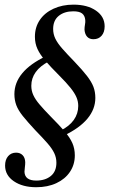

<svg xmlns="http://www.w3.org/2000/svg" viewBox="-20 -602 480 815"><path d="M251.6 -26.6 237.1 -47.6Q274.2 -66.1 293.1 -92.7Q312.1 -119.4 312.1 -152.4Q312.1 -171.8 304.4 -189.5Q296.8 -207.3 279.4 -229Q262.1 -250.8 230.6 -282.3Q195.2 -317.7 172.6 -344Q150 -370.2 139.1 -394Q128.2 -417.7 128.2 -446Q128.2 -486.3 148.8 -516.9Q169.4 -547.6 206.9 -564.9Q244.4 -582.3 291.9 -582.3Q350.8 -582.3 387.5 -556.9Q424.2 -531.5 424.2 -490.3Q424.2 -465.3 411.3 -450.4Q398.4 -435.5 376.6 -435.5Q359.7 -435.5 350 -446Q340.3 -456.5 338.7 -475.8Q338.7 -487.1 340.7 -497.6Q342.7 -508.1 341.9 -516.9Q340.3 -535.5 328.6 -544.8Q316.9 -554 291.1 -554Q253.2 -554 229.4 -534.7Q205.6 -515.3 205.6 -479Q205.6 -457.3 214.9 -437.9Q224.2 -418.5 244.4 -395.6Q264.5 -372.6 296 -340.3Q329.8 -304.8 349.2 -279.8Q368.5 -254.8 376.6 -233.5Q384.7 -212.1 384.7 -186.3Q384.7 -138.7 351.2 -98.4Q317.7 -58.1 251.6 -26.6ZM133.9 192.7Q75.8 192.7 38.7 167.3Q1.6 141.9 1.6 100.8Q1.6 75.8 14.5 60.9Q27.4 46 48.4 46Q65.3 46 75.8 56.5Q86.3 66.9 87.1 86.3Q87.1 96.8 85.5 108.5Q83.9 120.2 83.9 127.4Q84.7 146 97.2 155.2Q109.7 164.5 133.9 164.5Q171.8 164.5 195.6 145.2Q219.4 125.8 219.4 88.7Q219.4 66.9 210.1 47.6Q200.8 28.2 181 5.6Q161.3 -16.9 129.8 -49.2Q96.8 -84.7 77 -109.3Q57.3 -133.9 49.2 -155.6Q41.1 -177.4 41.1 -202.4Q41.1 -250.8 74.6 -291.1Q108.1 -331.5 174.2 -362.9L188.7 -341.9Q150.8 -322.6 131.9 -296.4Q112.9 -270.2 112.9 -237.9Q112.9 -216.9 121.4 -198.4Q129.8 -179.8 148 -158.5Q166.1 -137.1 195.2 -107.3Q230.6 -71.8 253.6 -45.2Q276.6 -18.5 287.1 5.2Q297.6 29 297.6 57.3Q297.6 96.8 277 127.4Q256.5 158.1 219.4 175.4Q182.3 192.7 133.9 192.7Z"/></svg>

Font: Playfair 5pt SemiExpanded Light Medium
Style: Italic
Weight: 500
Italic angle: -15.6°
Version: Version 2.001;gftools[0.9.30]